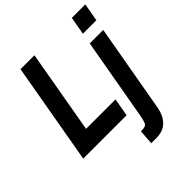

<svg xmlns="http://www.w3.org/2000/svg" viewBox="-252 -854 1249 1249"><g transform="rotate(-45 372.5 -229.0)"><path d="M149 -700H277L176 -124H447L425 0H26ZM621 -700H745L723 -576H599ZM417 140Q444 140 455.5 135.5Q467 131 473.5 115.5Q480 100 487 60L586 -500H710L602 111Q591 170 555.5 206Q520 242 456 242H410Z"/></g></svg>

Font: Cabin
Style: Bold Italic
Weight: 700
Italic angle: -7°
Designer: Pablo Impallari
Foundry: Pablo Impallari. http://www.impallari.com Igino Marini. http://www.ikern.com
Version: Version 2.200